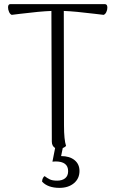

<svg xmlns="http://www.w3.org/2000/svg" viewBox="-20 -711 558 930"><path d="M500 -674Q500 -663 495 -652.5Q490 -642 482 -639L440 -644Q343 -656 289 -658L290 -103Q290 -34 300 -4Q299 -3 294.5 0.5Q290 4 284 6L276 45Q317 45 341 64.5Q365 84 365 117Q365 154 338 176.5Q311 199 268 199Q212 199 184 169V167Q184 160 187.5 152.5Q191 145 196 142Q209 152 221.5 158Q234 164 257 164Q281 164 295.5 152.5Q310 141 310 118Q310 71 249 71L234 72L247 6Q231 -4 231 -25L229 -658Q174 -656 77 -644L37 -639Q29 -642 24 -653Q19 -664 19 -675Q19 -691 30 -691H488Q500 -691 500 -674Z"/></svg>

Font: Arima Madurai Light
Style: Regular
Weight: 300
Designer: Joana Correia and Natanael Gama
Foundry: NDISCOVER
Version: Version 1.020